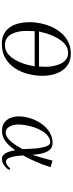

<svg xmlns="http://www.w3.org/2000/svg" viewBox="614 -1384 773 2040"><g transform="rotate(90 1000.0 -363.5)"><path d="M311 -346Q308 -300 308 -253Q308 -217 315 -178Q322 -139 338.5 -105.5Q355 -72 384 -51Q413 -30 458 -30Q502 -30 536 -51.5Q570 -73 595.5 -108Q621 -143 639 -185Q657 -227 668 -269Q679 -311 684 -346ZM689 -465Q689 -499 682 -539.5Q675 -580 658.5 -617Q642 -654 613.5 -677.5Q585 -701 542 -701Q501 -701 467.5 -680Q434 -659 408.5 -624Q383 -589 364 -547.5Q345 -506 333 -465.5Q321 -425 314 -392H686Q689 -428 689 -465ZM785 -430Q785 -352 765 -275Q745 -198 704 -135.5Q663 -73 598.5 -35Q534 3 445 3Q381 3 337 -21.5Q293 -46 266 -87.5Q239 -129 227 -181.5Q215 -234 215 -289Q215 -349 228 -411Q241 -473 267 -530Q293 -587 333 -632Q373 -677 427 -703.5Q481 -730 550 -730Q613 -730 658 -704Q703 -678 731 -635Q759 -592 772 -538.5Q785 -485 785 -430Z M1564 -216Q1563 -254 1561 -291.5Q1559 -329 1556 -366Q1555 -379 1551 -403Q1547 -427 1540 -451.5Q1533 -476 1521 -493.5Q1509 -511 1491 -511Q1473 -511 1458.5 -506Q1444 -501 1430 -490Q1398 -468 1374 -429.5Q1350 -391 1334 -344.5Q1318 -298 1310 -251.5Q1302 -205 1302 -168Q1302 -143 1310.5 -112.5Q1319 -82 1338 -60Q1357 -38 1388 -38Q1416 -38 1442.5 -57Q1469 -76 1492 -105Q1515 -134 1533.5 -164Q1552 -194 1564 -216ZM1782 -73Q1782 -67 1776 -59Q1755 -33 1728 -15.5Q1701 2 1666 2Q1643 2 1627 -13Q1611 -28 1600.5 -51Q1590 -74 1584.5 -97.5Q1579 -121 1576 -139Q1550 -102 1520 -70Q1490 -38 1452.5 -18.5Q1415 1 1366 1Q1315 1 1281.5 -24Q1248 -49 1232 -90Q1216 -131 1216 -177Q1216 -235 1235.5 -298Q1255 -361 1292 -415Q1329 -469 1381.5 -502.5Q1434 -536 1500 -536Q1539 -536 1563 -513.5Q1587 -491 1599.5 -457Q1612 -423 1617.5 -386Q1623 -349 1624 -320Q1642 -373 1657 -427Q1672 -481 1686 -535L1756 -515Q1732 -439 1701 -366Q1670 -293 1631 -224Q1632 -209 1634.5 -179.5Q1637 -150 1643.5 -118Q1650 -86 1663 -63.5Q1676 -41 1697 -41Q1716 -41 1731.5 -52Q1747 -63 1758 -74.5Q1769 -86 1772 -86Q1777 -86 1779.5 -82Q1782 -78 1782 -73Z"/></g></svg>

Font: Kaisei HarunoUmi
Style: Regular
Weight: 400
Designer: Font-Kai, 金井和夫
Foundry: KAZUO KANAI
Version: Version 5.003